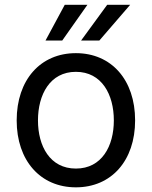

<svg xmlns="http://www.w3.org/2000/svg" viewBox="-20 -776 638 807"><path d="M299 11.4C448.2 11.4 547.9 -100.9 547.9 -269.9C547.9 -440.3 448.2 -552.6 299 -552.6C149.9 -552.6 50.1 -440.3 50.1 -269.9C50.1 -100.9 149.9 11.4 299 11.4ZM139.6 -269.9C139.6 -378.2 190 -474.1 299 -474.1C408 -474.1 458.5 -378.2 458.5 -269.9C458.5 -161.9 408 -67.5 299 -67.5C190 -67.5 139.6 -161.9 139.6 -269.9ZM171.2 -605.5H241.5L347.3 -755.7H252.1ZM320.7 -605.5H397.4L527 -755.7H430.4Z"/></svg>

Font: GiG Sans Text
Style: Regular
Weight: 400
Designer: Andreas Faust
Version: Version 1.100;FEAKit 1.0